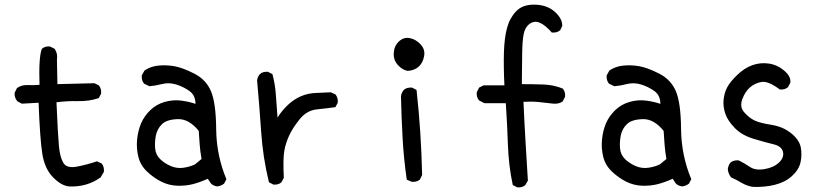

<svg xmlns="http://www.w3.org/2000/svg" viewBox="-20 -800 3540 826"><path d="M276 2Q242 -2 207 -38.5Q172 -75 162 -138.5Q152 -202 146 -358L74 -354L55 -364Q41 -380 43 -401L53 -421Q72 -435 98.5 -434Q125 -433 150 -435Q146 -554 160 -590Q174 -602 195 -600L215 -590Q229 -570 225 -544L227 -438L386 -442L405 -433Q417 -419 415 -397L405 -378Q364 -364 316.5 -365Q269 -366 223 -360Q229 -218 233.5 -171Q238 -124 252.5 -99.5Q267 -75 310 -83Q353 -91 397 -106L417 -97Q429 -83 427 -61L413 -37Q384 -16 349.5 -6Q315 4 276 2Z M915 2Q899 0 888 -10L874 -31Q841 -16 810.5 -8Q780 0 743.5 -1Q707 -2 674 -18.5Q641 -35 612.5 -62Q584 -89 575 -126Q566 -163 570 -201Q574 -239 587 -269.5Q600 -300 626 -325.5Q652 -351 688.5 -361.5Q725 -372 761 -367Q797 -362 821 -353Q821 -390 795 -408.5Q769 -427 738 -436.5Q707 -446 677.5 -438.5Q648 -431 623 -429L600 -440Q588 -454 590 -476L602 -497Q629 -515 663 -518Q697 -521 731 -515Q765 -509 815.5 -483.5Q866 -458 887.5 -408Q909 -358 910 -245Q911 -132 954 -29L944 -10Q931 0 915 2ZM819 -93 847 -116Q841 -151 839 -179.5Q837 -208 835 -237Q793 -289 745 -287.5Q697 -286 676.5 -265.5Q656 -245 650.5 -216.5Q645 -188 647.5 -161Q650 -134 669 -115.5Q688 -97 715 -85.5Q742 -74 770.5 -78.5Q799 -83 819 -93Z M1156 -6 1137 -16Q1111 -122 1103.5 -233.5Q1096 -345 1086 -454Q1088 -470 1098 -481Q1111 -493 1133 -491L1152 -481Q1164 -437 1167 -389Q1170 -341 1174 -294Q1193 -325 1219.5 -349.5Q1246 -374 1276 -386.5Q1306 -399 1338 -400Q1370 -401 1403 -403L1423 -394Q1435 -380 1433 -358L1423 -339Q1387 -334 1343.5 -329.5Q1300 -325 1270 -288Q1240 -251 1224.5 -218Q1209 -185 1203 -150.5Q1197 -116 1201 -35L1191 -16Q1178 -4 1156 -6Z M1751 -18 1730 -27Q1717 -116 1712 -206Q1707 -296 1705 -386Q1707 -401 1717 -413Q1730 -425 1753 -423L1772 -413Q1782 -323 1788 -231.5Q1794 -140 1796 -47L1786 -27Q1772 -16 1751 -18ZM1734 -495Q1711 -499 1691.5 -520.5Q1672 -542 1674 -572.5Q1676 -603 1696.5 -622Q1717 -641 1743 -636Q1769 -631 1789.5 -609Q1810 -587 1804.5 -558Q1799 -529 1781 -513Q1763 -497 1734 -495Z M2205 6 2186 -4Q2168 -88 2165 -178.5Q2162 -269 2156 -356H2064L2041 -368Q2029 -382 2031 -403L2041 -423L2061 -433H2150Q2146 -517 2148 -577Q2150 -637 2161 -679Q2172 -721 2200 -751Q2228 -781 2280.5 -780Q2333 -779 2366 -750Q2399 -721 2399 -689L2390 -670Q2376 -658 2354 -660Q2325 -693 2301.5 -702.5Q2278 -712 2258 -697Q2238 -682 2232.5 -651.5Q2227 -621 2226.5 -571Q2226 -521 2225 -438Q2272 -438 2317 -436.5Q2362 -435 2401 -419Q2413 -405 2411 -384L2401 -364Q2384 -351 2356.5 -354.5Q2329 -358 2298 -361Q2267 -364 2232 -362Q2236 -271 2241 -188Q2246 -105 2251 -23L2240 -4Q2227 8 2205 6Z M2915 2Q2899 0 2888 -10L2874 -31Q2841 -16 2810.5 -8Q2780 0 2743.5 -1Q2707 -2 2674 -18.5Q2641 -35 2612.5 -62Q2584 -89 2575 -126Q2566 -163 2570 -201Q2574 -239 2587 -269.5Q2600 -300 2626 -325.5Q2652 -351 2688.5 -361.5Q2725 -372 2761 -367Q2797 -362 2821 -353Q2821 -390 2795 -408.5Q2769 -427 2738 -436.5Q2707 -446 2677.5 -438.5Q2648 -431 2623 -429L2600 -440Q2588 -454 2590 -476L2602 -497Q2629 -515 2663 -518Q2697 -521 2731 -515Q2765 -509 2815.5 -483.5Q2866 -458 2887.5 -408Q2909 -358 2910 -245Q2911 -132 2954 -29L2944 -10Q2931 0 2915 2ZM2819 -93 2847 -116Q2841 -151 2839 -179.5Q2837 -208 2835 -237Q2793 -289 2745 -287.5Q2697 -286 2676.5 -265.5Q2656 -245 2650.5 -216.5Q2645 -188 2647.5 -161Q2650 -134 2669 -115.5Q2688 -97 2715 -85.5Q2742 -74 2770.5 -78.5Q2799 -83 2819 -93Z M3219 4Q3193 0 3170.5 -13.5Q3148 -27 3125 -37Q3113 -53 3111 -72Q3113 -89 3123 -101Q3137 -112 3158 -110Q3184 -97 3207 -81.5Q3230 -66 3269 -72.5Q3308 -79 3331 -100.5Q3354 -122 3348.5 -146.5Q3343 -171 3307 -179.5Q3271 -188 3221.5 -203Q3172 -218 3141.5 -249Q3111 -280 3100.5 -310.5Q3090 -341 3093 -371Q3096 -401 3108.5 -424.5Q3121 -448 3151.5 -477.5Q3182 -507 3216.5 -519.5Q3251 -532 3288 -526.5Q3325 -521 3354.5 -495.5Q3384 -470 3380 -444L3370 -425Q3356 -413 3335 -415Q3285 -452 3257 -447.5Q3229 -443 3207.5 -425Q3186 -407 3173.5 -373.5Q3161 -340 3182 -316.5Q3203 -293 3225.5 -282Q3248 -271 3298.5 -263Q3349 -255 3384 -226.5Q3419 -198 3425 -166Q3431 -134 3424 -102Q3417 -70 3387.5 -43Q3358 -16 3313.5 -5Q3269 6 3219 4Z"/></svg>

Font: Kosefont JP
Style: Regular
Weight: 400
Designer: Nozomi Seto 瀬戸のぞみ
Version: Version 3.00;June 19, 2020